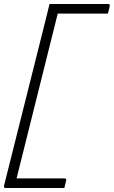

<svg xmlns="http://www.w3.org/2000/svg" viewBox="-28 -780 570 961"><path d="M294 161H1Q-10 161 -8 150Q44 -57 96 -264.5Q148 -472 200 -679Q205 -699 210 -719.5Q215 -740 220 -760H513Q524 -760 521 -749Q520 -741 517.5 -732.5Q515 -724 512 -712H261Q209 -506 158 -299.5Q107 -93 55 113H295Q306 113 303 124Q301 134 298.5 142.5Q296 151 294 161Z"/></svg>

Font: Recursive Sn Lnr St Lt
Style: Italic
Weight: 300
Italic angle: -15°
Version: Version 1.079;hotconv 1.0.112;makeotfexe 2.5.65598; ttfautoh